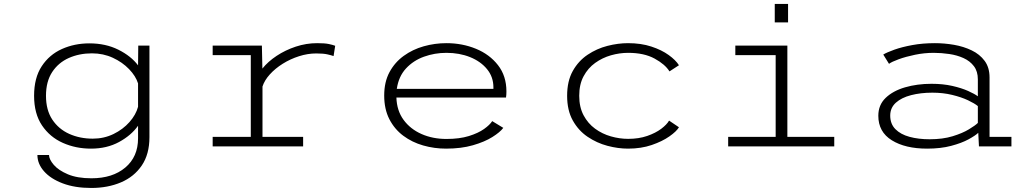

<svg xmlns="http://www.w3.org/2000/svg" viewBox="-20 -726 5115 952"><path d="M431 11Q356 11 291.8 -17.5Q227.5 -46 188.2 -104.2Q149 -162.5 149 -251Q149 -340 186.8 -397.5Q224.5 -455 287 -483Q349.5 -511 423 -511Q504 -511 567 -479.5Q630 -448 664.5 -402L665.5 -500H721V-46Q721 38.5 683 94.5Q645 150.5 579.8 178.2Q514.5 206 432.5 206Q351 206 291 183.2Q231 160.5 198.2 123.2Q165.5 86 165.5 42.5H223Q223.5 64.5 246.8 91.5Q270 118.5 316.5 138.2Q363 158 433.5 158Q538 158 601.2 104.8Q664.5 51.5 664.5 -40V-102.5Q631 -55 570.5 -22Q510 11 431 11ZM208 -251Q208 -180.5 239.2 -133.2Q270.5 -86 323.2 -62.2Q376 -38.5 440 -38.5Q495.5 -38.5 542.8 -61.5Q590 -84.5 622 -120.8Q654 -157 664.5 -196.5V-312.5Q653 -349 620 -383.2Q587 -417.5 539.5 -439.5Q492 -461.5 436 -461.5Q373 -461.5 321.2 -438.5Q269.5 -415.5 238.8 -368.8Q208 -322 208 -251Z M1034.5 0V-47.5H1223.5V-452.5H1034.5V-500H1278.5L1281 -386Q1308.5 -420.5 1351.5 -449Q1394.5 -477.5 1446.5 -494.8Q1498.5 -512 1552.5 -512Q1590 -512 1610.2 -507.8Q1630.5 -503.5 1642 -499L1634 -448Q1623 -452 1603 -456.5Q1583 -461 1548 -461Q1505.5 -461 1462.5 -447.2Q1419.5 -433.5 1382 -410Q1344.5 -386.5 1318 -357.2Q1291.5 -328 1281.5 -297V-47.5H1483V0Z M2192 11Q2133 11 2078 -4.8Q2023 -20.5 1979.5 -53Q1936 -85.5 1910.5 -135.2Q1885 -185 1885 -252.5Q1885 -319.5 1911.2 -368.2Q1937.5 -417 1981.8 -449Q2026 -481 2081 -496.5Q2136 -512 2193.5 -512Q2272 -512 2339.8 -484.2Q2407.5 -456.5 2449.2 -403Q2491 -349.5 2491 -272.5Q2491 -265.5 2490.5 -256.8Q2490 -248 2489 -242.5H1945.5Q1947.5 -177.5 1981 -131.8Q2014.5 -86 2070 -61.5Q2125.5 -37 2193.5 -37Q2258.5 -37 2305 -51.5Q2351.5 -66 2380.2 -86.5Q2409 -107 2420.5 -125.5L2475.5 -92Q2459.5 -70.5 2421.2 -46.5Q2383 -22.5 2325 -5.8Q2267 11 2192 11ZM2193.5 -464Q2135.5 -464 2082.5 -445Q2029.5 -426 1993 -386.5Q1956.5 -347 1947.5 -285.5H2426.5V-293Q2426.5 -344.5 2395 -383Q2363.5 -421.5 2310.8 -442.8Q2258 -464 2193.5 -464Z M3094 11Q3044.5 11 2991.8 -3Q2939 -17 2893.5 -47.8Q2848 -78.5 2820 -128.8Q2792 -179 2792 -251Q2792 -324 2820 -374Q2848 -424 2893.5 -454.5Q2939 -485 2991.8 -498.5Q3044.5 -512 3094 -512Q3158.5 -512 3209.5 -495.2Q3260.5 -478.5 3295.5 -453.2Q3330.5 -428 3346.5 -402.5L3299.5 -372Q3278 -407 3225.8 -435.5Q3173.5 -464 3094.5 -464Q3052 -464 3009.2 -451.8Q2966.5 -439.5 2931 -414Q2895.5 -388.5 2873.8 -348.2Q2852 -308 2852 -251Q2852 -195 2873.5 -154.5Q2895 -114 2930.5 -88Q2966 -62 3009 -49.8Q3052 -37.5 3094.5 -37.5Q3147.5 -37.5 3189.2 -52Q3231 -66.5 3258.8 -87.5Q3286.5 -108.5 3297.5 -128L3346.5 -95Q3334.5 -74.5 3299.2 -49.8Q3264 -25 3211.5 -7Q3159 11 3094 11Z M3821.5 -706.5H3887.5V-615H3821.5ZM3590.5 0V-47.5H3826V-452.5H3626V-500H3884V-47.5H4116.5V0Z M4577 11Q4468.5 11 4401.8 -30.5Q4335 -72 4335 -152Q4335 -205.5 4371.2 -240.5Q4407.5 -275.5 4467.5 -293Q4527.5 -310.5 4599 -310.5Q4655.5 -310.5 4701.8 -300Q4748 -289.5 4780.2 -275Q4812.5 -260.5 4828.5 -248.5V-332.5Q4828.5 -372 4809 -397.8Q4789.5 -423.5 4757.5 -438Q4725.5 -452.5 4686.8 -458.2Q4648 -464 4609.5 -464Q4563 -464 4517 -454.5Q4471 -445 4436 -432.2Q4401 -419.5 4388 -409.5L4359.5 -455.5Q4377.5 -466.5 4414.8 -479.8Q4452 -493 4503.5 -502.5Q4555 -512 4615.5 -512Q4662.5 -512 4710.2 -503.8Q4758 -495.5 4798 -476.2Q4838 -457 4862.2 -424.2Q4886.5 -391.5 4886.5 -342V-47.5H4995V0H4834L4830.5 -67.5Q4816 -53.5 4782 -35Q4748 -16.5 4696.2 -2.8Q4644.5 11 4577 11ZM4589.5 -35.5Q4654.5 -35.5 4703.5 -50.5Q4752.5 -65.5 4784.2 -84.8Q4816 -104 4828.5 -116.5V-200Q4813 -213 4779.8 -228.8Q4746.5 -244.5 4701 -255.5Q4655.5 -266.5 4603 -266.5Q4545 -266.5 4497.5 -254.2Q4450 -242 4422 -216.8Q4394 -191.5 4394 -153Q4394 -111.5 4419.8 -85.5Q4445.5 -59.5 4489.8 -47.5Q4534 -35.5 4589.5 -35.5Z"/></svg>

Font: Trispace SemiExpanded ExtraLight
Style: Regular
Weight: 200
Width: 6
Designer: Tyler Finck
Foundry: Etcetera Type Company
Version: Version 1.210; ttfautohint (v1.8.3)